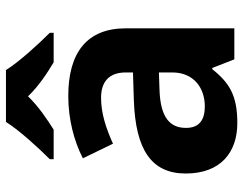

<svg xmlns="http://www.w3.org/2000/svg" viewBox="-106 -766 816 644"><g transform="rotate(-90 302.0 -444.0)"><path d="M389 -832H215C187 -787 127 -722 90 -685V-672H189C224 -694 266 -722 301 -758C335 -722 380 -693 415 -672H514V-685C478 -721 417 -787 389 -832ZM302 -623C225 -623 151 -604 93 -574L142 -473C193 -496 243 -513 296 -513C349 -513 381 -487 381 -430V-406L286 -403C123 -397 42 -345 42 -229C42 -111 114 -56 211 -56C302 -56 345 -81 392 -140H396L425 -66H529V-430C529 -560 448 -623 302 -623ZM323 -317 381 -319V-274C381 -204 331 -165 267 -165C224 -165 195 -182 195 -228C195 -280 227 -314 323 -317Z"/></g></svg>

Font: Noto Sans Malayalam UI
Style: Bold
Weight: 700
Designer: Jelle Bosma - Monotype Design Team
Foundry: Monotype Imaging Inc.
Version: Version 2.104